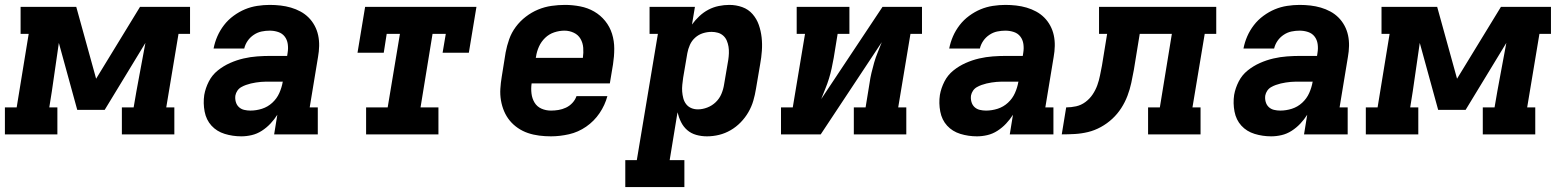

<svg xmlns="http://www.w3.org/2000/svg" viewBox="-36 -548 6356 783"><path d="M-16 0V-110H32L81 -410H48V-520H275L356 -227L535 -520H739V-410H692L642 -110H675V0H461V-110H509Q520 -176 532.5 -241.5Q545 -307 557 -373L391 -100H279L204 -373Q194 -307 185 -241.5Q176 -176 165 -110H198V0Z M948 8Q913 8 880.5 -2Q848 -12 826.5 -35.5Q805 -59 798.5 -93Q792 -127 797 -161Q802 -189 815.5 -215.5Q829 -242 852 -260.5Q875 -279 902 -291Q929 -303 957 -309.5Q985 -316 1013 -318Q1041 -320 1068 -320H1135L1137 -333Q1140 -351 1137.5 -368.5Q1135 -386 1125 -399Q1115 -412 1098.5 -417.5Q1082 -423 1064 -423Q1047 -423 1030.5 -419.5Q1014 -416 999 -406Q984 -396 974 -381.5Q964 -367 960 -350H835Q840 -376 850.5 -400Q861 -424 877.5 -445.5Q894 -467 916.5 -483.5Q939 -500 963 -510Q987 -520 1013 -524Q1039 -528 1064 -528Q1086 -528 1108 -525.5Q1130 -523 1150.5 -517Q1171 -511 1189.5 -501Q1208 -491 1222.5 -476.5Q1237 -462 1247 -443.5Q1257 -425 1261.5 -404Q1266 -383 1265.5 -360.5Q1265 -338 1261 -316L1227 -110H1260V0H1082L1095 -80Q1083 -61 1067 -44Q1051 -27 1031.5 -14.5Q1012 -2 990.5 3Q969 8 948 8ZM985 -97Q1009 -97 1032.5 -104.5Q1056 -112 1074.5 -129Q1093 -146 1103 -168.5Q1113 -191 1117 -214L1118 -215H1068Q1058 -215 1048 -215Q1038 -215 1028 -214Q1018 -213 1007.5 -211.5Q997 -210 987 -207.5Q977 -205 967 -201.5Q957 -198 947.5 -192.5Q938 -187 932 -178Q926 -169 924 -159Q922 -146 925.5 -133Q929 -120 938 -111.5Q947 -103 959.5 -100Q972 -97 985 -97Z M1457 0V-110H1545L1595 -410H1541L1529 -333H1422L1453 -520H1907L1876 -333H1769L1782 -410H1728L1679 -110H1752V0Z M2211 8Q2187 8 2163 5Q2139 2 2117 -5.5Q2095 -13 2076 -26Q2057 -39 2043 -56Q2029 -73 2020 -94Q2011 -115 2007 -138.5Q2003 -162 2004.5 -186Q2006 -210 2010 -234L2026 -334Q2031 -361 2040.5 -388Q2050 -415 2067.5 -438.5Q2085 -462 2108.5 -480Q2132 -498 2158.5 -509Q2185 -520 2213 -524Q2241 -528 2268 -528Q2299 -528 2330 -522Q2361 -516 2387 -501Q2413 -486 2432 -462.5Q2451 -439 2460 -410Q2469 -381 2469 -349.5Q2469 -318 2464 -286L2451 -208H2132Q2129 -187 2131.5 -166.5Q2134 -146 2144 -129.5Q2154 -113 2172 -105Q2190 -97 2211 -97Q2226 -97 2241.5 -99.5Q2257 -102 2272 -109Q2287 -116 2298.5 -128.5Q2310 -141 2315 -156H2441Q2431 -119 2409 -86.5Q2387 -54 2354.5 -31.5Q2322 -9 2284.5 -0.5Q2247 8 2211 8ZM2341 -312Q2344 -333 2342.5 -353Q2341 -373 2331.5 -389.5Q2322 -406 2304 -414.5Q2286 -423 2266 -423Q2245 -423 2224 -416Q2203 -409 2187 -393.5Q2171 -378 2162 -358Q2153 -338 2150 -317L2149 -312Z M2514 215V105H2561L2647 -410H2613V-520H2798L2786 -448Q2799 -466 2816 -482Q2833 -498 2853 -508.5Q2873 -519 2895 -523.5Q2917 -528 2938 -528Q2966 -528 2991 -519Q3016 -510 3033 -490.5Q3050 -471 3058.5 -446.5Q3067 -422 3070 -395.5Q3073 -369 3071 -341Q3069 -313 3064 -286L3047 -186Q3043 -161 3036 -137Q3029 -113 3016 -90.5Q3003 -68 2984.5 -49Q2966 -30 2943.5 -17Q2921 -4 2896.5 2Q2872 8 2847 8Q2824 8 2803 2Q2782 -4 2766.5 -17.5Q2751 -31 2741.5 -50Q2732 -69 2727 -90Q2727 -90 2727 -90Q2727 -90 2727 -90L2695 105H2755V215ZM2810 -102Q2829 -102 2848.5 -109.5Q2868 -117 2883 -131.5Q2898 -146 2906 -165Q2914 -184 2917 -204L2934 -304Q2936 -317 2936.5 -331Q2937 -345 2935 -357.5Q2933 -370 2928 -382Q2923 -394 2913.5 -402.5Q2904 -411 2891.5 -414.5Q2879 -418 2866 -418Q2848 -418 2830.5 -412.5Q2813 -407 2799 -394.5Q2785 -382 2777.5 -365Q2770 -348 2767 -331L2750 -231Q2748 -217 2746.5 -202.5Q2745 -188 2746 -174.5Q2747 -161 2750.5 -147.5Q2754 -134 2762 -123.5Q2770 -113 2782.5 -107.5Q2795 -102 2810 -102Z M3149 0V-110H3197L3247 -410H3213V-520H3428V-410H3380L3364 -312Q3360 -290 3355.5 -269Q3351 -248 3344.5 -227Q3338 -206 3329.5 -185.5Q3321 -165 3313 -144L3563 -520H3724V-410H3677L3627 -110H3660V0H3446V-110H3494L3510 -208Q3513 -230 3518 -251Q3523 -272 3529 -293Q3535 -314 3543.5 -334.5Q3552 -355 3560 -376L3311 0Z M3948 8Q3913 8 3880.5 -2Q3848 -12 3826.5 -35.5Q3805 -59 3798.5 -93Q3792 -127 3797 -161Q3802 -189 3815.5 -215.5Q3829 -242 3852 -260.5Q3875 -279 3902 -291Q3929 -303 3957 -309.5Q3985 -316 4013 -318Q4041 -320 4068 -320H4135L4137 -333Q4140 -351 4137.5 -368.5Q4135 -386 4125 -399Q4115 -412 4098.5 -417.5Q4082 -423 4064 -423Q4047 -423 4030.5 -419.5Q4014 -416 3999 -406Q3984 -396 3974 -381.5Q3964 -367 3960 -350H3835Q3840 -376 3850.5 -400Q3861 -424 3877.5 -445.5Q3894 -467 3916.5 -483.5Q3939 -500 3963 -510Q3987 -520 4013 -524Q4039 -528 4064 -528Q4086 -528 4108 -525.5Q4130 -523 4150.5 -517Q4171 -511 4189.5 -501Q4208 -491 4222.5 -476.5Q4237 -462 4247 -443.5Q4257 -425 4261.5 -404Q4266 -383 4265.5 -360.5Q4265 -338 4261 -316L4227 -110H4260V0H4082L4095 -80Q4083 -61 4067 -44Q4051 -27 4031.5 -14.5Q4012 -2 3990.5 3Q3969 8 3948 8ZM3985 -97Q4009 -97 4032.5 -104.5Q4056 -112 4074.5 -129Q4093 -146 4103 -168.5Q4113 -191 4117 -214L4118 -215H4068Q4058 -215 4048 -215Q4038 -215 4028 -214Q4018 -213 4007.5 -211.5Q3997 -210 3987 -207.5Q3977 -205 3967 -201.5Q3957 -198 3947.5 -192.5Q3938 -187 3932 -178Q3926 -169 3924 -159Q3922 -146 3925.5 -133Q3929 -120 3938 -111.5Q3947 -103 3959.5 -100Q3972 -97 3985 -97Z M4294 0 4312 -110Q4332 -110 4352.5 -114.5Q4373 -119 4390.5 -132Q4408 -145 4420 -163Q4432 -181 4439 -200.5Q4446 -220 4450 -240.5Q4454 -261 4458 -281L4479 -410H4446V-520H4924V-410H4877L4827 -110H4860V0H4646V-110H4694L4743 -410H4612L4588 -263Q4583 -236 4577.5 -210Q4572 -184 4562 -157.5Q4552 -131 4536.5 -107Q4521 -83 4500 -63.5Q4479 -44 4453.5 -30Q4428 -16 4401 -9.5Q4374 -3 4347 -1.5Q4320 0 4294 0Z M5148 8Q5113 8 5080.5 -2Q5048 -12 5026.5 -35.5Q5005 -59 4998.5 -93Q4992 -127 4997 -161Q5002 -189 5015.5 -215.5Q5029 -242 5052 -260.5Q5075 -279 5102 -291Q5129 -303 5157 -309.5Q5185 -316 5213 -318Q5241 -320 5268 -320H5335L5337 -333Q5340 -351 5337.5 -368.5Q5335 -386 5325 -399Q5315 -412 5298.5 -417.5Q5282 -423 5264 -423Q5247 -423 5230.5 -419.5Q5214 -416 5199 -406Q5184 -396 5174 -381.5Q5164 -367 5160 -350H5035Q5040 -376 5050.5 -400Q5061 -424 5077.5 -445.5Q5094 -467 5116.5 -483.5Q5139 -500 5163 -510Q5187 -520 5213 -524Q5239 -528 5264 -528Q5286 -528 5308 -525.5Q5330 -523 5350.5 -517Q5371 -511 5389.5 -501Q5408 -491 5422.5 -476.5Q5437 -462 5447 -443.5Q5457 -425 5461.5 -404Q5466 -383 5465.5 -360.5Q5465 -338 5461 -316L5427 -110H5460V0H5282L5295 -80Q5283 -61 5267 -44Q5251 -27 5231.5 -14.5Q5212 -2 5190.5 3Q5169 8 5148 8ZM5185 -97Q5209 -97 5232.5 -104.5Q5256 -112 5274.5 -129Q5293 -146 5303 -168.5Q5313 -191 5317 -214L5318 -215H5268Q5258 -215 5248 -215Q5238 -215 5228 -214Q5218 -213 5207.5 -211.5Q5197 -210 5187 -207.5Q5177 -205 5167 -201.5Q5157 -198 5147.5 -192.5Q5138 -187 5132 -178Q5126 -169 5124 -159Q5122 -146 5125.5 -133Q5129 -120 5138 -111.5Q5147 -103 5159.5 -100Q5172 -97 5185 -97Z M5534 0V-110H5582L5631 -410H5598V-520H5825L5906 -227L6085 -520H6289V-410H6242L6192 -110H6225V0H6011V-110H6059Q6070 -176 6082.5 -241.5Q6095 -307 6107 -373L5941 -100H5829L5754 -373Q5744 -307 5735 -241.5Q5726 -176 5715 -110H5748V0Z"/></svg>

Font: Iosevka Etoile XBdObl
Style: Regular
Weight: 800
Italic angle: -9°
Designer: Belleve Invis
Foundry: Belleve Invis
Version: Version 15.5.2; ttfautohint (v1.8.4)